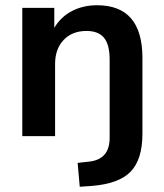

<svg xmlns="http://www.w3.org/2000/svg" viewBox="-20 -519 625 732"><path d="M284 193 276 102 321 97Q398 88 398 7V-292Q398 -349 376.5 -375Q355 -401 310 -401Q255 -401 222.5 -366.5Q190 -332 190 -275V0H65V-489H187V-413Q212 -455 254.5 -477Q297 -499 350 -499Q523 -499 523 -298V-9Q523 89 478 135.5Q433 182 328 190Z"/></svg>

Font: Nunito Sans
Style: Bold
Weight: 700
Designer: Vernon Adams
Foundry: Vernon Adams
Version: Version 3.101; ttfautohint (v1.8.4.7-5d5b);gftools[0.9.27]